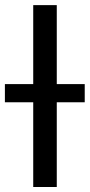

<svg xmlns="http://www.w3.org/2000/svg" viewBox="-66 -748 359 768"><path d="M161.1 -727.5V0H66.9V-727.5ZM-46.4 -338.9V-411.6H272.9V-338.9Z"/></svg>

Font: Inter Cardless Tabular
Style: Regular
Weight: 400
Designer: Rasmus Andersson
Foundry: rsms
Version: Version 4.000;git-4fc901f